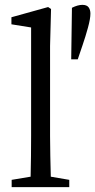

<svg xmlns="http://www.w3.org/2000/svg" viewBox="-20 -770 392 790"><path d="M28 0V-30L106 -43Q107 -84 107.5 -127.5Q108 -171 108 -211V-657L27 -670V-699L178 -741L190 -733L186 -581V-211Q186 -171 187 -127.5Q188 -84 189 -43L265 -30V0ZM319 -750Q337 -750 344.5 -740Q352 -730 352 -714Q352 -693 342 -656.5Q332 -620 320 -585L300 -526H273L276 -738Q300 -750 319 -750Z"/></svg>

Font: Source Serif 4 Subhead
Style: Regular
Weight: 400
Designer: Frank Grießhammer
Foundry: Adobe Systems Incorporated
Version: Version 4.004;hotconv 1.0.117;makeotfexe 2.5.65602